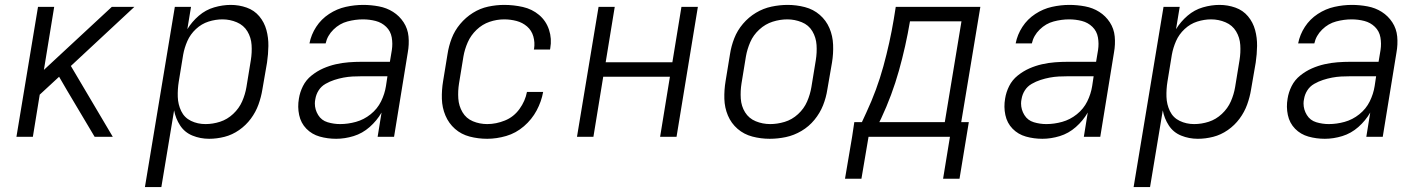

<svg xmlns="http://www.w3.org/2000/svg" viewBox="-20 -558 5800 783"><path d="M47 0H114L142 -172L221 -245L253 -190L366 0H440L269 -289L528 -530H436L159 -273L201 -530H135Z M571 205H638L690 -108Q696 -75 714.5 -46.5Q733 -18 765 -5Q797 8 833 8Q864 8 895.5 0Q927 -8 955 -27.5Q983 -47 1003 -74Q1023 -101 1034 -131.5Q1045 -162 1050 -193L1069 -303Q1074 -337 1074.5 -370.5Q1075 -404 1066.5 -435.5Q1058 -467 1037.5 -491.5Q1017 -516 986 -527Q955 -538 921 -538Q888 -538 853.5 -528Q819 -518 791 -494Q763 -470 744 -439L759 -530H693ZM818 -52Q786 -52 759 -65Q732 -78 719 -105Q706 -132 705 -163Q704 -194 709 -225L727 -335Q732 -363 744 -390.5Q756 -418 779 -439.5Q802 -461 830.5 -470Q859 -479 887 -479Q918 -479 946 -467Q974 -455 989 -430Q1004 -405 1006 -374.5Q1008 -344 1003 -313L985 -203Q980 -173 967.5 -144.5Q955 -116 931 -93.5Q907 -71 877.5 -61.5Q848 -52 818 -52Z M1351 8Q1386 8 1422 -3Q1458 -14 1487.5 -40Q1517 -66 1536 -99L1520 0H1587L1643 -344Q1649 -377 1646 -409Q1643 -441 1626 -467Q1609 -493 1583 -509.5Q1557 -526 1525 -532Q1493 -538 1461 -538Q1426 -538 1390 -530Q1354 -522 1322 -501Q1290 -480 1269.5 -448.5Q1249 -417 1242 -381H1308Q1315 -413 1340 -437.5Q1365 -462 1397 -470.5Q1429 -479 1460 -479Q1487 -479 1512 -472.5Q1537 -466 1555 -448.5Q1573 -431 1577.5 -405.5Q1582 -380 1578 -354L1570 -306H1455Q1429 -306 1402.5 -304Q1376 -302 1349.5 -296Q1323 -290 1298 -279Q1273 -268 1250.5 -250Q1228 -232 1215.5 -207Q1203 -182 1199 -156Q1193 -122 1200 -89Q1207 -56 1229.5 -33Q1252 -10 1284 -1Q1316 8 1351 8ZM1367 -52Q1341 -52 1316 -59.5Q1291 -67 1277.5 -89Q1264 -111 1264 -136Q1264 -145 1266 -154Q1269 -173 1279.5 -189.5Q1290 -206 1307.5 -216Q1325 -226 1343.5 -232Q1362 -238 1380.5 -241.5Q1399 -245 1417.5 -246Q1436 -247 1455 -247H1560L1554 -207Q1549 -175 1534 -144.5Q1519 -114 1491.5 -92Q1464 -70 1431.5 -61Q1399 -52 1367 -52Z M1967 8Q2005 8 2044.5 -3.5Q2084 -15 2116.5 -43Q2149 -71 2168.5 -107.5Q2188 -144 2195 -183H2129Q2122 -146 2098.5 -113.5Q2075 -81 2039 -66.5Q2003 -52 1967 -52Q1936 -52 1908.5 -63.5Q1881 -75 1866 -100.5Q1851 -126 1849 -156.5Q1847 -187 1852 -218L1870 -328Q1875 -357 1887.5 -385.5Q1900 -414 1923.5 -436.5Q1947 -459 1976.5 -469Q2006 -479 2036 -479Q2062 -479 2086.5 -472.5Q2111 -466 2129.5 -450Q2148 -434 2155 -409.5Q2162 -385 2158 -359L2157 -356H2223L2224 -361Q2231 -400 2219 -436.5Q2207 -473 2178.5 -497Q2150 -521 2112.5 -529.5Q2075 -538 2036 -538Q2004 -538 1971 -531Q1938 -524 1908.5 -505.5Q1879 -487 1856.5 -460Q1834 -433 1822 -401.5Q1810 -370 1805 -337L1787 -227Q1781 -191 1782 -155Q1783 -119 1796.5 -87Q1810 -55 1835.5 -32.5Q1861 -10 1895.5 -1Q1930 8 1967 8Z M2333 0H2400L2440 -245H2712L2672 0H2739L2826 -530H2759L2722 -304H2450L2487 -530H2421Z M3119 8Q3152 8 3185 1Q3218 -6 3248.5 -24Q3279 -42 3301.5 -69.5Q3324 -97 3336.5 -128.5Q3349 -160 3354 -193L3373 -303Q3379 -339 3377.5 -375.5Q3376 -412 3362.5 -443.5Q3349 -475 3323 -497.5Q3297 -520 3262.5 -529Q3228 -538 3192 -538Q3160 -538 3126.5 -531Q3093 -524 3063 -506Q3033 -488 3010 -461Q2987 -434 2974.5 -402Q2962 -370 2957 -337L2939 -227Q2933 -191 2934 -155Q2935 -119 2948.5 -87Q2962 -55 2988 -32.5Q3014 -10 3048.5 -1Q3083 8 3119 8ZM3121 -52Q3090 -52 3062 -63.5Q3034 -75 3018.5 -100Q3003 -125 3001 -156Q2999 -187 3004 -218L3022 -328Q3027 -357 3039.5 -386Q3052 -415 3076.5 -437.5Q3101 -460 3131 -469.5Q3161 -479 3191 -479Q3221 -479 3249.5 -467.5Q3278 -456 3293 -430.5Q3308 -405 3310 -374.5Q3312 -344 3307 -313L3289 -203Q3284 -173 3271.5 -144Q3259 -115 3234.5 -92.5Q3210 -70 3180 -61Q3150 -52 3121 -52Z M3826 171H3893L3931 -60H3900L3978 -530H3633L3625 -480Q3609 -384 3582.5 -287.5Q3556 -191 3513 -99L3495 -60H3464L3455 0H3854ZM3566 -60 3573 -74Q3618 -170 3646 -270Q3674 -370 3691 -471H3901L3833 -60ZM3426 171H3493L3522 0H3455Z M4231 8Q4266 8 4302 -3Q4338 -14 4367.5 -40Q4397 -66 4416 -99L4400 0H4467L4523 -344Q4529 -377 4526 -409Q4523 -441 4506 -467Q4489 -493 4463 -509.5Q4437 -526 4405 -532Q4373 -538 4341 -538Q4306 -538 4270 -530Q4234 -522 4202 -501Q4170 -480 4149.5 -448.5Q4129 -417 4122 -381H4188Q4195 -413 4220 -437.5Q4245 -462 4277 -470.5Q4309 -479 4340 -479Q4367 -479 4392 -472.5Q4417 -466 4435 -448.5Q4453 -431 4457.5 -405.5Q4462 -380 4458 -354L4450 -306H4335Q4309 -306 4282.5 -304Q4256 -302 4229.5 -296Q4203 -290 4178 -279Q4153 -268 4130.5 -250Q4108 -232 4095.5 -207Q4083 -182 4079 -156Q4073 -122 4080 -89Q4087 -56 4109.5 -33Q4132 -10 4164 -1Q4196 8 4231 8ZM4247 -52Q4221 -52 4196 -59.5Q4171 -67 4157.5 -89Q4144 -111 4144 -136Q4144 -145 4146 -154Q4149 -173 4159.5 -189.5Q4170 -206 4187.5 -216Q4205 -226 4223.5 -232Q4242 -238 4260.5 -241.5Q4279 -245 4297.5 -246Q4316 -247 4335 -247H4440L4434 -207Q4429 -175 4414 -144.5Q4399 -114 4371.5 -92Q4344 -70 4311.5 -61Q4279 -52 4247 -52Z M4603 205H4670L4722 -108Q4728 -75 4746.5 -46.5Q4765 -18 4797 -5Q4829 8 4865 8Q4896 8 4927.5 0Q4959 -8 4987 -27.5Q5015 -47 5035 -74Q5055 -101 5066 -131.5Q5077 -162 5082 -193L5101 -303Q5106 -337 5106.5 -370.5Q5107 -404 5098.5 -435.5Q5090 -467 5069.5 -491.5Q5049 -516 5018 -527Q4987 -538 4953 -538Q4920 -538 4885.5 -528Q4851 -518 4823 -494Q4795 -470 4776 -439L4791 -530H4725ZM4850 -52Q4818 -52 4791 -65Q4764 -78 4751 -105Q4738 -132 4737 -163Q4736 -194 4741 -225L4759 -335Q4764 -363 4776 -390.5Q4788 -418 4811 -439.5Q4834 -461 4862.5 -470Q4891 -479 4919 -479Q4950 -479 4978 -467Q5006 -455 5021 -430Q5036 -405 5038 -374.5Q5040 -344 5035 -313L5017 -203Q5012 -173 4999.5 -144.5Q4987 -116 4963 -93.5Q4939 -71 4909.5 -61.5Q4880 -52 4850 -52Z M5383 8Q5418 8 5454 -3Q5490 -14 5519.5 -40Q5549 -66 5568 -99L5552 0H5619L5675 -344Q5681 -377 5678 -409Q5675 -441 5658 -467Q5641 -493 5615 -509.5Q5589 -526 5557 -532Q5525 -538 5493 -538Q5458 -538 5422 -530Q5386 -522 5354 -501Q5322 -480 5301.5 -448.5Q5281 -417 5274 -381H5340Q5347 -413 5372 -437.5Q5397 -462 5429 -470.5Q5461 -479 5492 -479Q5519 -479 5544 -472.5Q5569 -466 5587 -448.5Q5605 -431 5609.5 -405.5Q5614 -380 5610 -354L5602 -306H5487Q5461 -306 5434.5 -304Q5408 -302 5381.5 -296Q5355 -290 5330 -279Q5305 -268 5282.5 -250Q5260 -232 5247.5 -207Q5235 -182 5231 -156Q5225 -122 5232 -89Q5239 -56 5261.5 -33Q5284 -10 5316 -1Q5348 8 5383 8ZM5399 -52Q5373 -52 5348 -59.5Q5323 -67 5309.5 -89Q5296 -111 5296 -136Q5296 -145 5298 -154Q5301 -173 5311.5 -189.5Q5322 -206 5339.5 -216Q5357 -226 5375.5 -232Q5394 -238 5412.5 -241.5Q5431 -245 5449.5 -246Q5468 -247 5487 -247H5592L5586 -207Q5581 -175 5566 -144.5Q5551 -114 5523.5 -92Q5496 -70 5463.5 -61Q5431 -52 5399 -52Z"/></svg>

Font: Iosevka Sparkle Light Oblique
Style: Regular
Weight: 300
Italic angle: -9°
Designer: Belleve Invis
Foundry: Belleve Invis
Version: Version 4.5.0; ttfautohint (v1.8.3)